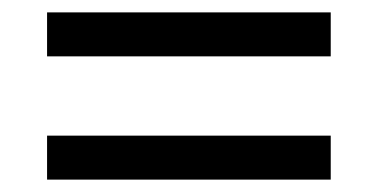

<svg xmlns="http://www.w3.org/2000/svg" viewBox="-20 -507 612 310"><path d="M56 -416V-487H514V-416ZM56 -217V-288H514V-217Z"/></svg>

Font: Noto Sans IKEA
Style: Regular
Weight: 400
Designer: Monotype Design Team
Foundry: Monotype Imaging Inc.
Version: Version 2.001